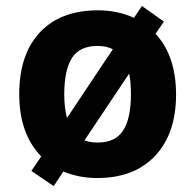

<svg xmlns="http://www.w3.org/2000/svg" viewBox="-20 -591 659 648"><path d="M310.1 -109.9Q369.1 -109.9 395.5 -150.4Q421.9 -190.9 421.9 -273.9Q421.9 -313.5 416 -342.8L265.1 -117.2Q283.7 -109.9 310.1 -109.9ZM309.1 -436Q250 -436 223.6 -396.5Q197.3 -356.9 196.8 -273.9Q196.8 -227.1 206.1 -192.9L360.8 -424.8Q339.4 -436 309.1 -436ZM308.1 9.8Q246.6 9.8 193.8 -12.2L161.1 37.1L85.9 -14.2L119.1 -63Q44.9 -139.6 44.9 -273.4Q44.9 -407.2 114.7 -481.9Q184.6 -556.2 311 -556.2Q376.5 -556.2 432.1 -530.8L459 -570.8L533.2 -518.1L504.9 -477.1Q574.2 -402.3 574.2 -271.5Q574.2 -140.6 503.9 -65.4Q433.6 9.8 308.1 9.8Z"/></svg>

Font: OpenSansHebrew-Bold
Style: Bold
Weight: 700
Foundry: Ascender Corporation, Yanek Iontef
Version: Version 2.001;PS 002.001;hotconv 1.0.70;makeotf.lib2.5.58329